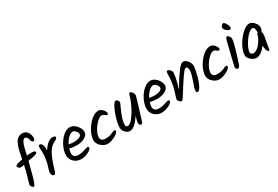

<svg xmlns="http://www.w3.org/2000/svg" viewBox="64 -1799 4110 2841"><g transform="rotate(-30 2119.0 -378.5)"><path d="M103 7Q94 7 84 -2Q74 -11 67 -23Q60 -35 60 -44Q60 -55 72 -96.5Q84 -138 102.5 -203Q121 -268 138 -347Q119 -343 105 -340Q91 -337 80 -337Q59 -337 45 -353Q31 -369 31 -381Q31 -396 61.5 -407Q92 -418 156 -430Q177 -561 202.5 -633.5Q228 -706 263.5 -735Q299 -764 347 -764Q383 -764 409 -744.5Q435 -725 448.5 -693.5Q462 -662 462 -626Q462 -607 455 -592.5Q448 -578 433 -578Q409 -578 394 -632Q388 -658 375 -672Q362 -686 346 -686Q336 -686 325 -678Q314 -670 301 -646Q288 -622 274 -573Q260 -524 244 -443Q266 -446 286.5 -447Q307 -448 324 -448Q352 -448 369.5 -441Q387 -434 387 -420Q387 -411 376.5 -402Q366 -393 331.5 -384Q297 -375 225 -365Q154 -77 128 -22Q114 7 103 7Z M447 7Q429 7 419 -13Q409 -33 409 -48Q409 -71 418 -99.5Q427 -128 438 -165.5Q449 -203 458 -253Q467 -303 467 -369Q467 -388 465.5 -411.5Q464 -435 464 -454Q464 -469 469.5 -480Q475 -491 486 -491Q510 -491 525.5 -463Q541 -435 541 -403Q541 -378 538 -358Q625 -490 703 -490Q752 -490 752 -466Q752 -454 741.5 -443Q731 -432 706 -421Q672 -405 644 -380Q616 -355 590.5 -312.5Q565 -270 539.5 -202Q514 -134 484 -33Q478 -13 468 -3Q458 7 447 7Z M922 5Q870 5 830.5 -16.5Q791 -38 768.5 -75Q746 -112 746 -159Q746 -199 759.5 -244Q773 -289 797.5 -332.5Q822 -376 854.5 -412Q887 -448 924 -469.5Q961 -491 1001 -491Q1031 -491 1058.5 -475.5Q1086 -460 1108.5 -435Q1131 -410 1144 -381Q1157 -352 1157 -326Q1157 -293 1138 -270Q1119 -247 1089 -232.5Q1059 -218 1024.5 -211.5Q990 -205 960 -205Q895 -205 838 -221Q824 -177 824 -143Q824 -108 845.5 -89Q867 -70 917 -70Q953 -70 987 -79Q1021 -88 1045.5 -96.5Q1070 -105 1076 -105Q1102 -105 1102 -85Q1102 -72 1085 -56Q1068 -40 1041 -26.5Q1014 -13 982.5 -4Q951 5 922 5ZM952 -269Q1003 -269 1041 -285.5Q1079 -302 1079 -329Q1079 -347 1067.5 -366.5Q1056 -386 1039 -399Q1022 -412 1006 -412Q969 -412 929 -373.5Q889 -335 861 -278Q901 -269 952 -269Z M1370 5Q1331 5 1294 -16Q1257 -37 1233 -72Q1209 -107 1209 -149Q1209 -187 1225 -233Q1241 -279 1269 -324.5Q1297 -370 1333 -408Q1369 -446 1409 -468.5Q1449 -491 1489 -491Q1516 -491 1539.5 -473.5Q1563 -456 1577.5 -432Q1592 -408 1592 -389Q1592 -379 1586 -374.5Q1580 -370 1572 -370Q1562 -370 1551 -379Q1540 -388 1527 -397Q1514 -406 1496 -406Q1474 -406 1448 -388.5Q1422 -371 1395.5 -341.5Q1369 -312 1347 -277.5Q1325 -243 1311.5 -208Q1298 -173 1298 -145Q1298 -114 1317.5 -96Q1337 -78 1381 -78Q1429 -78 1461.5 -88.5Q1494 -99 1514.5 -109.5Q1535 -120 1548 -120Q1567 -120 1567 -101Q1567 -86 1547.5 -68Q1528 -50 1497.5 -33.5Q1467 -17 1433 -6Q1399 5 1370 5Z M1751 5Q1719 5 1693.5 -13Q1668 -31 1653 -58Q1638 -85 1638 -111Q1638 -149 1648 -198.5Q1658 -248 1675 -299.5Q1692 -351 1711.5 -394Q1731 -437 1750.5 -464Q1770 -491 1786 -491Q1804 -491 1817.5 -474.5Q1831 -458 1831 -437Q1831 -429 1804 -373Q1786 -336 1767.5 -289.5Q1749 -243 1736 -196.5Q1723 -150 1723 -112Q1723 -96 1733 -85.5Q1743 -75 1757 -75Q1796 -75 1848 -142Q1883 -187 1914 -242Q1945 -297 1969 -355Q1993 -413 2007 -463Q2011 -479 2015.5 -485Q2020 -491 2033 -491Q2042 -491 2054.5 -478.5Q2067 -466 2076 -448.5Q2085 -431 2085 -415Q2085 -410 2078 -384.5Q2071 -359 2059.5 -321Q2048 -283 2035 -239.5Q2022 -196 2009 -155Q1996 -114 1986.5 -82.5Q1977 -51 1973 -37Q1961 5 1939 5Q1922 5 1914.5 -9.5Q1907 -24 1907 -44Q1907 -61 1915 -92Q1923 -123 1931 -151Q1889 -83 1840.5 -39Q1792 5 1751 5Z M2298 5Q2246 5 2206.5 -16.5Q2167 -38 2144.5 -75Q2122 -112 2122 -159Q2122 -199 2135.5 -244Q2149 -289 2173.5 -332.5Q2198 -376 2230.5 -412Q2263 -448 2300 -469.5Q2337 -491 2377 -491Q2407 -491 2434.5 -475.5Q2462 -460 2484.5 -435Q2507 -410 2520 -381Q2533 -352 2533 -326Q2533 -293 2514 -270Q2495 -247 2465 -232.5Q2435 -218 2400.5 -211.5Q2366 -205 2336 -205Q2271 -205 2214 -221Q2200 -177 2200 -143Q2200 -108 2221.5 -89Q2243 -70 2293 -70Q2329 -70 2363 -79Q2397 -88 2421.5 -96.5Q2446 -105 2452 -105Q2478 -105 2478 -85Q2478 -72 2461 -56Q2444 -40 2417 -26.5Q2390 -13 2358.5 -4Q2327 5 2298 5ZM2328 -269Q2379 -269 2417 -285.5Q2455 -302 2455 -329Q2455 -347 2443.5 -366.5Q2432 -386 2415 -399Q2398 -412 2382 -412Q2345 -412 2305 -373.5Q2265 -335 2237 -278Q2277 -269 2328 -269Z M2629 5Q2619 5 2606.5 -5.5Q2594 -16 2585 -31Q2576 -46 2576 -57Q2576 -64 2587 -96.5Q2598 -129 2613 -180Q2628 -231 2639 -293.5Q2650 -356 2650 -422Q2650 -495 2671 -495Q2686 -495 2701 -484Q2716 -473 2726.5 -456.5Q2737 -440 2737 -422Q2737 -404 2729.5 -361Q2722 -318 2709.5 -266.5Q2697 -215 2682 -169H2685Q2737 -260 2775.5 -319Q2814 -378 2841 -413Q2868 -448 2886.5 -464.5Q2905 -481 2917 -486Q2929 -491 2938 -491Q2964 -491 2988.5 -471.5Q3013 -452 3029 -423Q3045 -394 3045 -363Q3045 -338 3037 -293.5Q3029 -249 3015.5 -198Q3002 -147 2984 -100.5Q2966 -54 2945.5 -24.5Q2925 5 2904 5Q2882 5 2882 -25Q2882 -49 2894 -86.5Q2906 -124 2922 -167.5Q2938 -211 2950 -254Q2962 -297 2962 -332Q2962 -350 2955.5 -371.5Q2949 -393 2934 -393Q2925 -393 2915 -388Q2905 -383 2889 -364.5Q2873 -346 2846 -307.5Q2819 -269 2776 -202Q2733 -135 2668 -32Q2655 -12 2645.5 -3.5Q2636 5 2629 5Z M3279 5Q3240 5 3203 -16Q3166 -37 3142 -72Q3118 -107 3118 -149Q3118 -187 3134 -233Q3150 -279 3178 -324.5Q3206 -370 3242 -408Q3278 -446 3318 -468.5Q3358 -491 3398 -491Q3425 -491 3448.5 -473.5Q3472 -456 3486.5 -432Q3501 -408 3501 -389Q3501 -379 3495 -374.5Q3489 -370 3481 -370Q3471 -370 3460 -379Q3449 -388 3436 -397Q3423 -406 3405 -406Q3383 -406 3357 -388.5Q3331 -371 3304.5 -341.5Q3278 -312 3256 -277.5Q3234 -243 3220.5 -208Q3207 -173 3207 -145Q3207 -114 3226.5 -96Q3246 -78 3290 -78Q3338 -78 3370.5 -88.5Q3403 -99 3423.5 -109.5Q3444 -120 3457 -120Q3476 -120 3476 -101Q3476 -86 3456.5 -68Q3437 -50 3406.5 -33.5Q3376 -17 3342 -6Q3308 5 3279 5Z M3773 -555Q3757 -555 3737.5 -569Q3718 -583 3704 -601.5Q3690 -620 3690 -633Q3690 -653 3706 -671Q3722 -689 3739 -689Q3749 -689 3764 -669.5Q3779 -650 3790 -624.5Q3801 -599 3801 -581Q3801 -571 3792 -563Q3783 -555 3773 -555ZM3593 4Q3579 4 3569 -7.5Q3559 -19 3559 -34Q3559 -38 3566.5 -72Q3574 -106 3585.5 -155.5Q3597 -205 3610.5 -260Q3624 -315 3636 -363.5Q3648 -412 3656 -442Q3670 -491 3685 -491Q3698 -491 3710 -480Q3722 -469 3730 -453.5Q3738 -438 3738 -423Q3738 -395 3724 -339Q3710 -283 3687 -207.5Q3664 -132 3636 -46Q3619 4 3593 4Z M3911 5Q3881 5 3849.5 -13.5Q3818 -32 3797 -60Q3776 -88 3776 -116Q3776 -160 3795 -211Q3814 -262 3846 -311.5Q3878 -361 3916 -401.5Q3954 -442 3993.5 -466.5Q4033 -491 4066 -491Q4111 -491 4149 -446Q4167 -424 4177 -404.5Q4187 -385 4187 -366Q4187 -347 4181.5 -328Q4176 -309 4162 -289Q4174 -274 4174 -263Q4174 -226 4161.5 -166.5Q4149 -107 4137 -20Q4134 5 4119 5Q4107 5 4098.5 -7.5Q4090 -20 4085.5 -39Q4081 -58 4078.5 -77Q4076 -96 4076 -108Q3987 5 3911 5ZM3907 -78Q3939 -78 3976.5 -107Q4014 -136 4047 -185.5Q4080 -235 4095 -296Q4098 -310 4112 -315Q4112 -408 4075 -408Q4050 -408 4021 -386.5Q3992 -365 3964 -330.5Q3936 -296 3912 -256Q3888 -216 3874 -179Q3860 -142 3860 -116Q3860 -99 3874 -88.5Q3888 -78 3907 -78Z"/></g></svg>

Font: Solitreo
Style: Regular
Weight: 400
Designer: Nathan Gross, Bryan Kirschen, Binghamton University
Foundry: Eli Heuer
Version: Version 1.100; ttfautohint (v1.8.4.7-5d5b)